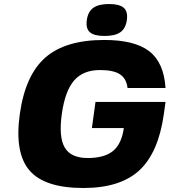

<svg xmlns="http://www.w3.org/2000/svg" viewBox="-20 -920 848 960"><path d="M439.5 -279.8 457.5 -410.2H807.6L799.3 -350.1Q772 -155.8 676.3 -67.9Q580.6 20 397 20Q202.6 20 127.2 -68.1Q51.8 -156.2 79.1 -350.1Q106.4 -544.4 206.8 -632.3Q307.1 -720.2 501 -720.2Q654.3 -720.2 727.1 -663.1Q799.8 -606 807.6 -480H617.7Q612.3 -527.3 579.6 -548.6Q546.9 -569.8 480 -569.8Q396 -569.8 350.6 -517.6Q305.2 -465.3 289.1 -350.1Q272.9 -234.9 303.7 -182.4Q334.5 -129.9 418.5 -129.9Q502.4 -129.9 545.4 -165.5Q588.4 -201.2 599.1 -279.8ZM446.5 -880.9Q473.1 -899.9 525.4 -899.9Q577.6 -899.9 598.9 -880.9Q620.1 -861.8 614.3 -819.8Q608.4 -777.8 582 -759Q555.7 -740.2 502.9 -740.2Q450.2 -740.2 429.2 -759Q408.2 -777.8 414.1 -819.8Q419.9 -861.8 446.5 -880.9Z"/></svg>

Font: Fivo Sans Heavy
Style: Regular
Weight: 900
Designer: Alexander Slobzheninov
Foundry: Alexander Slobzheninov
Version: 1.0